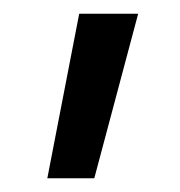

<svg xmlns="http://www.w3.org/2000/svg" viewBox="-20 -720 262 280"><path d="M49 -460 95.5 -700H181.5L117.5 -460Z"/></svg>

Font: Geologica Cursive Light
Style: Regular
Weight: 300
Designer: Sindre Bremnes, Frode Helland
Foundry: Monokrom Skriftforlag AS
Version: Version 1.010;gftools[0.9.28]